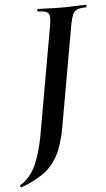

<svg xmlns="http://www.w3.org/2000/svg" viewBox="-89 -662 493 891"><g transform="rotate(-5 158.0 -216.0)"><path d="M-25 193Q-27 194 -30 189Q-33 184 -30 182Q17 154 42.5 98Q68 42 83 -40L172 -544Q180 -587 170 -600Q160 -613 122 -613Q119 -613 119 -619Q119 -625 122 -625Q145 -625 172.5 -623.5Q200 -622 232 -622Q267 -622 295 -623.5Q323 -625 345 -625Q348 -625 348 -619Q348 -613 345 -613Q318 -613 304 -607Q290 -601 283.5 -586Q277 -571 271 -542L187 -67Q173 11 147.5 60Q122 109 80 139Q38 169 -25 193Z"/></g></svg>

Font: Cormorant Light
Style: Bold Italic
Weight: 700
Italic angle: -10°
Version: Version 4.000